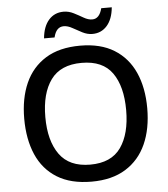

<svg xmlns="http://www.w3.org/2000/svg" viewBox="-61 -970 906 1034"><g transform="rotate(-5 392.5 -453.0)"><path d="M725 -358Q725 -247 688 -164.5Q651 -82 577 -36Q503 10 393 10Q280 10 206 -36Q132 -82 96 -165Q60 -248 60 -359Q60 -469 96.5 -551Q133 -633 207 -679Q281 -725 394 -725Q504 -725 577.5 -679.5Q651 -634 688 -551.5Q725 -469 725 -358ZM174 -358Q174 -230 227 -156Q280 -82 393 -82Q507 -82 559 -156Q611 -230 611 -358Q611 -486 559.5 -559Q508 -632 394 -632Q280 -632 227 -559Q174 -486 174 -358ZM204 -781Q210 -845 241 -880Q272 -915 321 -915Q349 -915 375.5 -901.5Q402 -888 426 -874Q450 -860 472 -860Q511 -860 525 -916H582Q576 -852 545 -817Q514 -782 466 -782Q439 -782 412.5 -795.5Q386 -809 361.5 -823Q337 -837 315 -837Q274 -837 261 -781Z"/></g></svg>

Font: Noto Sans Kannada Medium
Style: Regular
Weight: 500
Designer: Jelle Bosma - Monotype Design Team
Foundry: Monotype Imaging Inc.
Version: Version 2.005; ttfautohint (v1.8.4.7-5d5b)